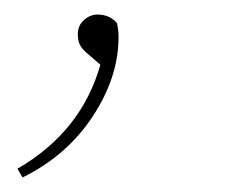

<svg xmlns="http://www.w3.org/2000/svg" viewBox="-20 -75 330 264"><path d="M11 169 4 157Q92 106 118 14L103 1Q93 -7 90 -13Q87 -19 87 -28Q87 -40 95.5 -47.5Q104 -55 114 -55Q131 -55 141 -43Q142 -38 142.5 -33.5Q143 -29 143 -24Q143 31 107.5 85Q72 139 11 169Z"/></svg>

Font: Source Serif Pro ExtraLight
Style: Italic
Weight: 200
Italic angle: -12°
Designer: Frank Grießhammer
Foundry: Adobe Systems Incorporated
Version: Version 3.001;hotconv 1.0.111;makeotfexe 2.5.65597